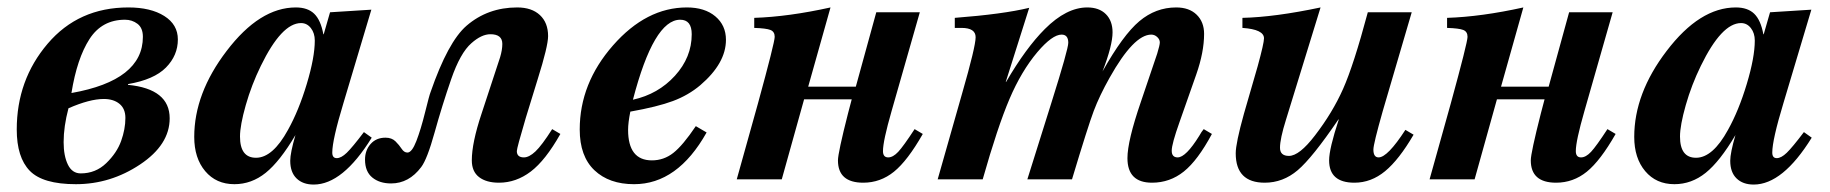

<svg xmlns="http://www.w3.org/2000/svg" viewBox="-20 -482 4919 516"><path d="M324 -256V-254Q436 -243 436 -164Q436 -93 356.5 -40Q277 13 184 13Q95 13 60 -23Q25 -59 25 -134Q25 -267 108 -364.5Q191 -462 325 -462Q385 -462 421.5 -439Q458 -416 458 -376Q458 -333 426 -300.5Q394 -268 324 -256ZM364 -383Q364 -407 349.5 -418Q335 -429 316 -429Q254 -429 220.5 -377Q187 -325 172 -232Q364 -266 364 -383ZM317 -165Q317 -190 301 -203Q285 -216 259 -216Q221 -216 164 -191Q151 -142 151 -100Q151 -63 162.5 -39.5Q174 -16 197 -16Q237 -16 265.5 -43.5Q294 -71 305.5 -103Q317 -135 317 -165Z M958 -127 979 -112Q901 14 823 14Q794 14 777 -2.5Q760 -19 760 -50Q760 -71 774 -119Q732 -48 694 -17.5Q656 13 610 13Q561 13 531.5 -22Q502 -57 502 -114Q502 -231 589 -345Q678 -462 775 -462Q807 -462 824.5 -445Q842 -428 849 -390H850L867 -449L978 -456L903 -205Q873 -106 873 -72Q873 -57 885 -57Q897 -57 912 -71.5Q927 -86 958 -127ZM826 -373Q826 -393 815.5 -406.5Q805 -420 789 -420Q737 -420 681 -305Q656 -254 640.5 -199.5Q625 -145 625 -115Q625 -58 668 -58Q713 -58 754 -133Q783 -185 804.5 -256.5Q826 -328 826 -373Z M1464 -135 1486 -122Q1446 -51 1406.5 -21Q1367 9 1321 9Q1287 9 1267.5 -6Q1248 -21 1248 -51Q1248 -98 1274 -176L1324 -328Q1330 -348 1330 -364Q1330 -390 1298 -390Q1274 -390 1247 -366Q1217 -340 1192.5 -269Q1168 -198 1148 -126Q1128 -54 1112 -33Q1079 11 1031 11Q1000 11 980.5 -5Q961 -21 961 -53Q961 -78 976 -95Q991 -112 1016 -112Q1033 -112 1043 -102Q1053 -92 1059.5 -82Q1066 -72 1075 -72Q1087 -72 1099 -103Q1111 -134 1122.5 -180.5Q1134 -227 1137 -234Q1184 -370 1234 -413Q1291 -462 1370 -462Q1409 -462 1431 -441.5Q1453 -421 1453 -385Q1453 -358 1425 -269L1393 -165Q1369 -84 1369 -76Q1369 -59 1388 -59Q1402 -59 1419 -75Q1436 -91 1464 -135Z M1850 -143 1879 -126Q1801 13 1684 13Q1617 13 1577.5 -24.5Q1538 -62 1538 -134Q1538 -258 1627.5 -360Q1717 -462 1826 -462Q1874 -462 1902.5 -438Q1931 -414 1931 -375Q1931 -312 1862 -253Q1830 -226 1788.5 -210.5Q1747 -195 1674 -182Q1668 -152 1668 -133Q1668 -51 1732 -51Q1764 -51 1789.5 -71Q1815 -91 1850 -143ZM1839 -390Q1839 -429 1808 -429Q1737 -429 1681 -214Q1749 -229 1794 -278.5Q1839 -328 1839 -390Z M2438 -135 2460 -122Q2419 -50 2382.5 -20.5Q2346 9 2300 9Q2232 9 2232 -51Q2232 -71 2259 -177L2269 -215H2141L2081 0H1960L2017 -204Q2062 -368 2062 -383Q2062 -397 2050.5 -401.5Q2039 -406 2007 -407V-434Q2099 -437 2212 -462L2152 -249H2280L2335 -449H2452L2376 -183Q2353 -103 2353 -76Q2353 -59 2367 -59Q2380 -59 2394 -74Q2408 -89 2438 -135Z M3215 -135 3237 -122Q3199 -51 3161.5 -21Q3124 9 3076 9Q3010 9 3010 -57Q3010 -103 3046 -208L3090 -338Q3097 -361 3097 -368Q3097 -376 3090 -382.5Q3083 -389 3074 -389Q3027 -389 2962 -273Q2935 -225 2919.5 -184Q2904 -143 2861 0H2741L2806 -207Q2851 -350 2851 -367Q2851 -389 2833 -389Q2808 -389 2768 -342Q2725 -291 2693 -216Q2661 -141 2621 0H2500L2566 -232Q2602 -357 2602 -382Q2602 -407 2564 -407H2546V-434Q2676 -444 2746 -461L2683 -262H2684Q2737 -353 2788 -404Q2846 -462 2902 -462Q2934 -462 2952 -444Q2970 -426 2970 -395Q2970 -360 2943 -290Q2998 -388 3042 -425Q3086 -462 3141 -462Q3176 -462 3196 -442.5Q3216 -423 3216 -391Q3216 -342 3195 -282L3150 -154Q3129 -95 3129 -77Q3129 -59 3145 -59Q3167 -59 3203 -117Q3209 -128 3215 -135Z M3757 -133 3779 -120Q3740 -53 3702.5 -22Q3665 9 3620 9Q3552 9 3552 -51Q3552 -82 3578 -161H3577Q3507 -58 3467.5 -24.5Q3428 9 3379 9Q3301 9 3301 -70Q3301 -97 3323 -176L3360 -304Q3377 -366 3377 -379Q3377 -403 3319 -407V-434Q3406 -436 3529 -462L3436 -160Q3420 -109 3420 -85Q3420 -63 3444 -63Q3472 -63 3514 -118Q3561 -179 3589.5 -243Q3618 -307 3656 -449H3774L3696 -183Q3671 -95 3671 -80Q3671 -59 3685 -59Q3709 -59 3757 -133Z M4300 -135 4322 -122Q4281 -50 4244.5 -20.5Q4208 9 4162 9Q4094 9 4094 -51Q4094 -71 4121 -177L4131 -215H4003L3943 0H3822L3879 -204Q3924 -368 3924 -383Q3924 -397 3912.5 -401.5Q3901 -406 3869 -407V-434Q3961 -437 4074 -462L4014 -249H4142L4197 -449H4314L4238 -183Q4215 -103 4215 -76Q4215 -59 4229 -59Q4242 -59 4256 -74Q4270 -89 4300 -135Z M4828 -127 4849 -112Q4771 14 4693 14Q4664 14 4647 -2.5Q4630 -19 4630 -50Q4630 -71 4644 -119Q4602 -48 4564 -17.5Q4526 13 4480 13Q4431 13 4401.5 -22Q4372 -57 4372 -114Q4372 -231 4459 -345Q4548 -462 4645 -462Q4677 -462 4694.5 -445Q4712 -428 4719 -390H4720L4737 -449L4848 -456L4773 -205Q4743 -106 4743 -72Q4743 -57 4755 -57Q4767 -57 4782 -71.5Q4797 -86 4828 -127ZM4696 -373Q4696 -393 4685.5 -406.5Q4675 -420 4659 -420Q4607 -420 4551 -305Q4526 -254 4510.5 -199.5Q4495 -145 4495 -115Q4495 -58 4538 -58Q4583 -58 4624 -133Q4653 -185 4674.5 -256.5Q4696 -328 4696 -373Z"/></svg>

Font: STIX MathJax Alphabets
Style: Bold Italic
Weight: 700
Italic angle: -16.33°
Designer: MicroPress Inc., with final additions and corrections provided by Coen Hoffman, Elsevier (retired)
Version: Version 1.1.1